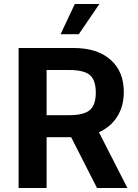

<svg xmlns="http://www.w3.org/2000/svg" viewBox="-20 -940 688 960"><path d="M73 -700H348Q466 -700 532.5 -641.5Q599 -583 599 -480Q599 -411 568 -360Q537 -309 480.5 -281.5Q424 -254 346 -254H100V-364H324Q400 -364 429.5 -390Q459 -416 459 -477Q459 -539 429.5 -564.5Q400 -590 325 -590H213V0H73ZM322 -281 447 -333 617 0H465ZM354 -920H477L374 -769H283Z"/></svg>

Font: Moderustic SemiBold
Style: Regular
Weight: 600
Designer: Tural Alisoy
Foundry: TAFT Foundry
Version: Version 2.120